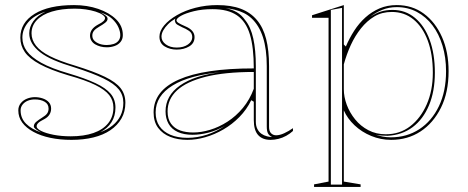

<svg xmlns="http://www.w3.org/2000/svg" viewBox="-20 -535 1839 755"><path d="M261 15Q216 15 178 7Q140 -1 111.5 -16.5Q83 -32 67.5 -53Q52 -74 52 -101Q52 -117 61.5 -129Q71 -141 86 -147Q101 -153 117 -153Q133 -153 148 -148Q163 -143 172 -133Q181 -123 181 -108Q181 -95 174.5 -84.5Q168 -74 155 -67Q137 -58 130.5 -51.5Q124 -45 124 -38Q124 -29 142 -20Q160 -11 190.5 -5Q221 1 258 1Q310 1 347.5 -12Q385 -25 405.5 -50.5Q426 -76 426 -112Q426 -140 409.5 -161Q393 -182 354.5 -201Q316 -220 248 -239Q178 -260 136.5 -282.5Q95 -305 77.5 -330.5Q60 -356 60 -387Q60 -446 116 -480.5Q172 -515 271 -515Q323 -515 366.5 -500Q410 -485 436.5 -459Q463 -433 463 -397Q463 -381 454 -370Q445 -359 430.5 -354Q416 -349 400 -349Q387 -349 375.5 -352Q364 -355 354.5 -360.5Q345 -366 339.5 -375Q334 -384 334 -395Q334 -421 365 -438Q381 -446 387 -452Q393 -458 393 -464Q393 -470 383 -477Q373 -484 355.5 -489.5Q338 -495 317 -498Q296 -501 274 -501Q222 -501 184 -489.5Q146 -478 125 -456Q104 -434 104 -404Q104 -378 121.5 -355.5Q139 -333 176.5 -314Q214 -295 275 -277Q349 -254 392.5 -233Q436 -212 454.5 -188Q473 -164 473 -131Q473 -96 457.5 -69Q442 -42 414 -23Q386 -4 347 5.5Q308 15 261 15ZM142 -14Q127 -22 120 -27.5Q113 -33 113 -38Q113 -48 122.5 -56Q132 -64 145 -72Q160 -81 165.5 -89Q171 -97 171 -108Q171 -126 155.5 -135Q140 -144 117 -144Q102 -144 89.5 -139Q77 -134 69 -124Q61 -114 61 -101Q61 -70 82.5 -48.5Q104 -27 142 -14ZM374 -15Q402 -25 422.5 -41.5Q443 -58 454 -80.5Q465 -103 465 -131Q465 -161 447 -183.5Q429 -206 387 -226.5Q345 -247 273 -270Q226 -284 192.5 -298.5Q159 -313 138 -329.5Q117 -346 106 -364.5Q95 -383 95 -404Q95 -429 111 -451.5Q127 -474 159 -489Q114 -475 91 -447.5Q68 -420 68 -387Q68 -358 85.5 -334Q103 -310 142.5 -288Q182 -266 251 -246Q315 -227 355.5 -208Q396 -189 415 -166.5Q434 -144 434 -112Q434 -79 418.5 -54.5Q403 -30 374 -15ZM400 -358Q414 -358 426.5 -362Q439 -366 446 -375Q453 -384 453 -397Q453 -411 445.5 -428Q438 -445 421 -461Q404 -477 375 -486Q391 -478 397 -472.5Q403 -467 403 -461Q403 -453 393.5 -445.5Q384 -438 370 -430Q356 -422 349.5 -414Q343 -406 343 -395Q343 -383 351 -375Q359 -367 371.5 -362.5Q384 -358 400 -358Z M834 -515Q889 -515 927 -500.5Q965 -486 990 -456.5Q1015 -427 1026.5 -382Q1038 -337 1038 -275V-36Q1038 -19 1046 -11Q1054 -3 1066 -3Q1080 -3 1097.5 -11Q1115 -19 1132 -31V-20Q1120 -9 1105.5 -1Q1091 7 1075 11Q1059 15 1044 15Q1012 15 995 -4Q978 -23 978 -63Q978 -90 978 -102.5Q978 -115 978 -121.5Q978 -128 978 -135L968 -141Q950 -104 921.5 -75Q893 -46 858.5 -26Q824 -6 787.5 4.5Q751 15 717 15Q680 15 650 3.5Q620 -8 602 -32Q584 -56 584 -93Q584 -178 683 -222Q782 -266 978 -266Q978 -349 962.5 -400Q947 -451 911.5 -475Q876 -499 816 -499Q775 -499 742.5 -491Q710 -483 692 -473Q674 -463 674 -455Q674 -450 681.5 -445Q689 -440 710 -431Q745 -416 745 -389Q745 -365 724 -352.5Q703 -340 675 -340Q648 -340 627.5 -352.5Q607 -365 607 -391Q607 -413 625.5 -435Q644 -457 676 -475.5Q708 -494 749 -504.5Q790 -515 834 -515ZM978 -252Q864 -252 788.5 -233Q713 -214 676 -179.5Q639 -145 639 -97Q639 -67 652.5 -48.5Q666 -30 688.5 -22Q711 -14 740 -14Q771 -14 806 -24.5Q841 -35 874.5 -56.5Q908 -78 935 -110.5Q962 -143 978 -186ZM717 7Q756 7 794 -5.5Q832 -18 864 -40Q833 -22 800 -13.5Q767 -5 737 -5Q703 -5 679 -16Q655 -27 643 -48Q631 -69 631 -97Q631 -159 688 -199Q745 -239 849 -251Q726 -240 659 -199Q592 -158 592 -93Q592 -61 607 -39Q622 -17 650 -5Q678 7 717 7ZM867 -503Q892 -498 911 -487Q930 -476 944 -456Q966 -429 976 -383.5Q986 -338 986 -275V-56Q986 -40 992 -28Q998 -16 1008 -9Q1018 -2 1030 1Q1034 2 1039.5 3Q1045 4 1050 4Q1038 -2 1033.5 -11Q1029 -20 1029 -37V-275Q1029 -342 1014 -388.5Q999 -435 969 -463Q955 -476 938.5 -484Q922 -492 904 -496.5Q886 -501 867 -503ZM675 -348Q702 -348 719 -360Q736 -372 736 -389Q736 -405 723.5 -413.5Q711 -422 696 -428Q688 -432 679 -437Q670 -442 669 -449Q666 -455 670 -462Q653 -452 641 -440Q629 -428 622 -415.5Q615 -403 615 -391Q615 -373 632 -360.5Q649 -348 675 -348Z M1215 200V190L1272 179V-465H1207V-475L1332 -515V-360L1340 -352Q1354 -385 1373 -414.5Q1392 -444 1417 -466.5Q1442 -489 1472.5 -502Q1503 -515 1540 -515Q1601 -515 1646.5 -481.5Q1692 -448 1718 -389.5Q1744 -331 1744 -255Q1744 -172 1714 -111.5Q1684 -51 1633.5 -18Q1583 15 1518 15Q1477 15 1439.5 -0.5Q1402 -16 1374 -42.5Q1346 -69 1332 -101V179L1398 190V200ZM1281 191H1325V-504L1281 -496ZM1497 -7Q1552 -7 1593 -38.5Q1634 -70 1658 -124.5Q1682 -179 1682 -249Q1682 -322 1662 -375.5Q1642 -429 1606 -458.5Q1570 -488 1521 -488Q1482 -488 1452.5 -470.5Q1423 -453 1399.5 -423.5Q1376 -394 1359.5 -358Q1343 -322 1332 -282V-184Q1332 -154 1343.5 -123Q1355 -92 1376.5 -65.5Q1398 -39 1428.5 -23Q1459 -7 1497 -7ZM1517 5Q1580 5 1629 -27Q1678 -59 1706 -117.5Q1734 -176 1734 -255Q1734 -309 1720 -355.5Q1706 -402 1680.5 -435.5Q1655 -469 1619.5 -488Q1584 -507 1540 -507Q1509 -507 1482.5 -496Q1456 -485 1434 -468Q1457 -483 1477.5 -489.5Q1498 -496 1524 -496Q1574 -496 1611.5 -465Q1649 -434 1669.5 -378.5Q1690 -323 1690 -249Q1690 -176 1667 -121Q1644 -66 1602.5 -35Q1561 -4 1504 -1Q1491 -1 1479.5 -2Q1468 -3 1458 -5Q1470 -1 1485 2Q1500 5 1517 5Z"/></svg>

Font: Kalnia Glaze Thin Light
Style: Regular
Weight: 300
Version: Version 1.110